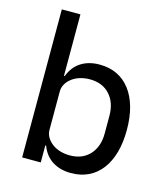

<svg xmlns="http://www.w3.org/2000/svg" viewBox="-112 -827 809 927"><g transform="rotate(15 292.5 -364.0)"><path d="M82 -740H175V-433H179Q197 -481 235.5 -505.5Q274 -530 328 -530Q377 -530 415.5 -511.5Q454 -493 481 -457.5Q508 -422 522 -372Q536 -322 536 -259Q536 -196 522 -146Q508 -96 481 -60.5Q454 -25 415.5 -6.5Q377 12 328 12Q274 12 235.5 -12.5Q197 -37 179 -85H175V0H82ZM301 -69Q364 -69 400.5 -109Q437 -149 437 -215V-303Q437 -369 400.5 -409Q364 -449 301 -449Q275 -449 252 -442Q229 -435 212 -422Q195 -409 185 -392Q175 -375 175 -354V-164Q175 -143 185 -126Q195 -109 212 -96Q229 -83 252 -76Q275 -69 301 -69Z"/></g></svg>

Font: IBM Plex Sans Text
Style: Regular
Weight: 450
Designer: Mike Abbink, Paul van der Laan, Pieter van Rosmalen
Foundry: Bold Monday
Version: Version 3.005